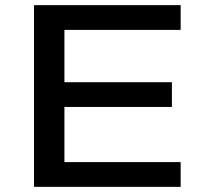

<svg xmlns="http://www.w3.org/2000/svg" viewBox="-20 -725 792 745"><path d="M112 0V-705H681V-609H230V-406H647V-310H230V-96H681V0Z"/></svg>

Font: Nunito Sans 10pt Expanded SemiBold
Style: Regular
Weight: 600
Width: 7
Designer: Vernon Adams
Foundry: Vernon Adams
Version: Version 3.101;gftools[0.9.27]